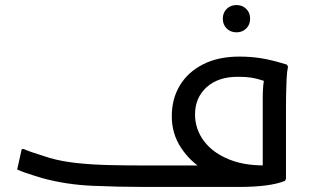

<svg xmlns="http://www.w3.org/2000/svg" viewBox="-20 -740 1248 760"><path d="M552 0Q452 0 347 -4.5Q242 -9 147 -35Q128 -41 110 -46.5Q92 -52 76.5 -57.5Q61 -63 48 -69L66 -150H74Q85 -145 105 -138Q125 -131 145 -125Q165 -119 176 -115Q224 -101 285.5 -94.5Q347 -88 415 -86.5Q483 -85 552 -85H806L789 -67Q734 -99 697 -154.5Q660 -210 660 -280Q660 -349 692 -402Q724 -455 784 -485.5Q844 -516 928 -516Q972 -516 1013.5 -509.5Q1055 -503 1116 -484L1120 -476Q1116 -458 1114.5 -428Q1113 -398 1112.5 -367Q1112 -336 1112 -316V-32L1108 -24Q1078 -12 1032.5 -6Q987 0 924 0ZM752 -287Q752 -229 787.5 -181.5Q823 -134 890.5 -107.5Q958 -81 1054 -86L1020 -42V-352Q1020 -379 1022 -401Q1024 -423 1028 -439L1044 -414Q1024 -420 1008 -425Q992 -430 972.5 -433Q953 -436 921 -436Q843 -436 797.5 -394.5Q752 -353 752 -287ZM916 -612Q893 -612 877.5 -627Q862 -642 862 -666Q862 -690 877.5 -705Q893 -720 916 -720Q939 -720 954.5 -705Q970 -690 970 -666Q970 -642 954.5 -627Q939 -612 916 -612Z"/></svg>

Font: Kufam
Style: Italic
Weight: 400
Italic angle: -11°
Designer: Artur Schmal
Foundry: Original Type
Version: Version 1.301; ttfautohint (v1.8.3)